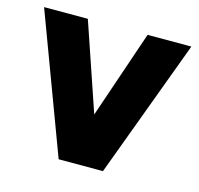

<svg xmlns="http://www.w3.org/2000/svg" viewBox="-80 -577 684 661"><g transform="rotate(15 261.5 -246.5)"><path d="M183 0 -1 -493H155L290 -97H233L368 -493H524L341 0Z"/></g></svg>

Font: SUSE Thin ExtraBold
Style: Regular
Weight: 800
Version: Version 1.000